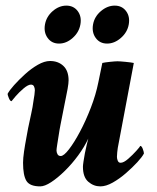

<svg xmlns="http://www.w3.org/2000/svg" viewBox="-20 -655 560 683"><path d="M388 -635Q414 -635 428.5 -615.5Q443 -596 438 -568Q433 -540 410 -520Q387 -500 361 -500Q335 -500 320.5 -520Q306 -540 311 -568Q316 -596 339 -615.5Q362 -635 388 -635ZM216 -635Q242 -635 256.5 -615.5Q271 -596 266 -568Q261 -540 238.5 -520Q216 -500 190 -500Q164 -500 149.5 -520Q135 -540 140 -568Q145 -596 167.5 -615.5Q190 -635 216 -635ZM282 -110Q285 -126 288.5 -140Q292 -154 294 -162Q280 -132 258 -102Q236 -72 210.5 -47Q185 -22 162 -7Q139 8 123 8Q86 8 74 -11.5Q62 -31 62 -76Q62 -92 65.5 -116Q69 -140 73.5 -163.5Q78 -187 80 -199Q86 -229 91 -250.5Q96 -272 100 -302Q101 -305 102.5 -317.5Q104 -330 104 -334Q104 -341 101 -347.5Q98 -354 90 -354Q80 -354 64 -340.5Q48 -327 35.5 -312.5Q23 -298 21 -295Q16 -295 11.5 -306Q7 -317 7 -321Q13 -333 30 -352Q47 -371 69 -391Q91 -411 114.5 -424.5Q138 -438 158 -438Q187 -438 205.5 -420.5Q224 -403 224 -369Q224 -359 220.5 -339Q217 -319 215 -311Q214 -307 210.5 -288.5Q207 -270 202.5 -248Q198 -226 195 -210Q192 -194 192 -194Q191 -188 188.5 -172Q186 -156 183.5 -140.5Q181 -125 181 -120Q181 -113 184.5 -106.5Q188 -100 196 -100Q207 -100 225.5 -124Q244 -148 264.5 -186.5Q285 -225 303 -271.5Q321 -318 330 -363L344 -431Q352 -433 371 -435Q390 -437 398 -437Q406 -437 426.5 -435Q447 -433 456 -431L399 -129Q398 -125 397 -113Q396 -101 396 -97Q396 -90 399 -83Q402 -76 409 -76Q420 -76 436 -90Q452 -104 465 -118.5Q478 -133 479 -136Q484 -136 488 -125Q492 -114 492 -109Q486 -97 468.5 -78Q451 -59 428 -39Q405 -19 381 -5.5Q357 8 337 8Q313 8 294 -8.5Q275 -25 275 -62Q275 -67 277 -80.5Q279 -94 282 -110Z"/></svg>

Font: Amiri
Style: Bold Italic
Weight: 700
Italic angle: 10°
Designer: Khaled Hosny
Version: Version 0.113